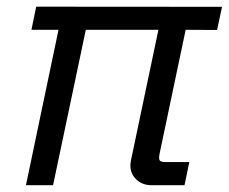

<svg xmlns="http://www.w3.org/2000/svg" viewBox="-20 -547 676 567"><path d="M56.6 0 152.8 -459H72.8L86.9 -527.3L635.7 -526.9L621.1 -458.5L528.3 -459L451.7 -95.2Q448.2 -79.1 451.4 -73.7Q454.6 -68.4 469.7 -68.4H539.1L524.9 0H427.7Q397.5 0 378.9 -20.8Q360.4 -41.5 366.7 -73.2L447.8 -459H233.4L136.7 0Z"/></svg>

Font: Schibsted Grotesk
Style: Italic
Weight: 400
Italic angle: -12°
Designer: Bakken & Baeck AS, Henrik Kongsvoll
Foundry: Schibsted ASA
Version: Version 1.100; ttfautohint (v1.8.4.7-5d5b);gftools[0.9.25]